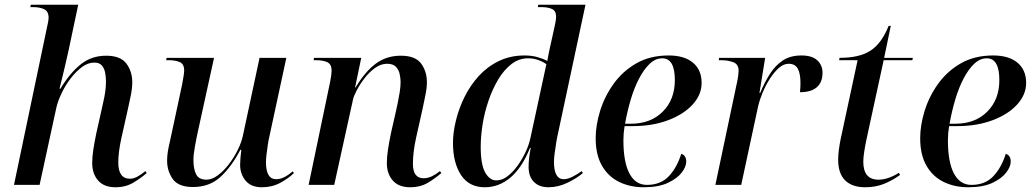

<svg xmlns="http://www.w3.org/2000/svg" viewBox="-20 -780 4356 810"><path d="M467 10Q419 10 394 -18.5Q369 -47 369 -92Q369 -117 373.5 -147.5Q378 -178 387 -221L407 -310Q412 -330 419.5 -367Q427 -404 427 -437Q427 -455 423.5 -473.5Q420 -492 409.5 -504Q399 -516 378 -516Q351 -516 325.5 -497Q300 -478 277.5 -448.5Q255 -419 239.5 -386Q224 -353 218 -327L147 0H39L176 -654Q185 -692 185 -705Q185 -732 166.5 -741Q148 -750 119 -750H108L110 -760H310L269 -566Q262 -535 254.5 -502.5Q247 -470 240.5 -444Q234 -418 231 -406H235Q275 -472 320.5 -508.5Q366 -545 428 -545Q488 -545 513 -512Q538 -479 538 -433Q538 -408 532 -378Q526 -348 520 -322L492 -197Q486 -170 482.5 -143.5Q479 -117 479 -95Q479 -26 528 -26Q543 -26 559 -34.5Q575 -43 593 -58L599 -50Q575 -29 542.5 -9.5Q510 10 467 10Z M1085 10Q1039 10 1016 -18Q993 -46 993 -85Q993 -96 994.5 -114.5Q996 -133 998 -148H994Q957 -77 910.5 -34Q864 9 794 9Q733 9 709 -24.5Q685 -58 685 -102Q685 -127 691 -157Q697 -187 703 -212L748 -422Q751 -438 754 -456Q757 -474 757 -482Q757 -510 738.5 -518Q720 -526 692 -526H681L683 -536H883L815 -226Q809 -199 802.5 -163Q796 -127 796 -106Q796 -67 807.5 -44.5Q819 -22 851 -22Q874 -22 898.5 -40Q923 -58 945 -86.5Q967 -115 983 -147.5Q999 -180 1005 -209L1075 -536H1188L1116 -202Q1113 -190 1110 -170Q1107 -150 1104.5 -129.5Q1102 -109 1102 -96Q1102 -24 1145 -24Q1162 -24 1179 -32.5Q1196 -41 1215 -57L1220 -50Q1198 -28 1163 -9Q1128 10 1085 10Z M1710 10Q1662 10 1637 -18.5Q1612 -47 1612 -92Q1612 -116 1616.5 -147Q1621 -178 1630 -221L1650 -309Q1653 -322 1657.5 -343.5Q1662 -365 1666 -389.5Q1670 -414 1670 -434Q1670 -450 1666 -468Q1662 -486 1650 -498.5Q1638 -511 1613 -511Q1587 -511 1562.5 -493.5Q1538 -476 1518 -450Q1498 -424 1485 -399Q1472 -374 1469 -359L1390 0H1282L1373 -436Q1379 -467 1379 -482Q1379 -509 1361 -517.5Q1343 -526 1314 -526H1303L1305 -536H1504L1478 -411H1480Q1521 -479 1566 -512Q1611 -545 1671 -545Q1732 -545 1756.5 -512Q1781 -479 1781 -433Q1781 -408 1774.5 -378Q1768 -348 1763 -322L1735 -197Q1729 -170 1725.5 -142Q1722 -114 1722 -89Q1722 -28 1767 -28Q1785 -28 1802.5 -36.5Q1820 -45 1836 -58L1842 -50Q1818 -29 1786 -9.5Q1754 10 1710 10Z M2025 10Q1959 10 1925 -41.5Q1891 -93 1891 -177Q1891 -221 1903.5 -272Q1916 -323 1940 -371.5Q1964 -420 2000 -459.5Q2036 -499 2084.5 -522.5Q2133 -546 2193 -546Q2222 -546 2246 -539.5Q2270 -533 2289 -523Q2291 -536 2294 -550.5Q2297 -565 2300 -579L2318 -660Q2321 -674 2323.5 -686.5Q2326 -699 2326 -710Q2326 -734 2309 -742Q2292 -750 2263 -750H2249L2251 -760H2450L2333 -212Q2330 -200 2326.5 -178Q2323 -156 2320 -134Q2317 -112 2317 -98Q2317 -24 2358 -24Q2375 -24 2395.5 -34.5Q2416 -45 2434 -58L2439 -50Q2415 -29 2375 -9.5Q2335 10 2294 10Q2255 10 2232.5 -12.5Q2210 -35 2210 -76Q2210 -111 2219 -156H2216Q2182 -72 2133.5 -31Q2085 10 2025 10ZM2074 -19Q2098 -19 2120.5 -36Q2143 -53 2163 -80.5Q2183 -108 2197.5 -139Q2212 -170 2218 -199L2285 -509Q2272 -519 2251.5 -526.5Q2231 -534 2208 -534Q2169 -534 2137.5 -509.5Q2106 -485 2082 -445Q2058 -405 2041 -355.5Q2024 -306 2016 -255.5Q2008 -205 2008 -161Q2008 -85 2027 -52Q2046 -19 2074 -19Z M2696 10Q2638 10 2592 -12.5Q2546 -35 2519.5 -81Q2493 -127 2493 -197Q2493 -251 2511.5 -311.5Q2530 -372 2568 -425.5Q2606 -479 2664 -512.5Q2722 -546 2801 -546Q2867 -546 2903.5 -515.5Q2940 -485 2940 -430Q2940 -381 2902.5 -339.5Q2865 -298 2799 -273Q2733 -248 2650 -248H2615Q2610 -218 2610 -188Q2610 -96 2635.5 -48Q2661 0 2709 0Q2767 0 2801.5 -36.5Q2836 -73 2854 -131Q2875 -125 2875 -98Q2875 -77 2856 -52Q2837 -27 2797.5 -8.5Q2758 10 2696 10ZM2641 -258Q2725 -258 2776 -309Q2827 -360 2827 -442Q2827 -534 2774 -534Q2745 -534 2720.5 -510.5Q2696 -487 2675.5 -447.5Q2655 -408 2640.5 -358.5Q2626 -309 2617 -258Z M3090 -436Q3093 -450 3094.5 -463Q3096 -476 3096 -482Q3096 -509 3073.5 -517.5Q3051 -526 3023 -526H3012L3014 -536H3208L3184 -388H3187Q3206 -434 3229 -469.5Q3252 -505 3283.5 -525.5Q3315 -546 3361 -546Q3406 -546 3428 -525.5Q3450 -505 3450 -473Q3450 -433 3426 -412Q3402 -391 3355 -391Q3356 -402 3356.5 -411.5Q3357 -421 3357 -430Q3357 -470 3345.5 -490.5Q3334 -511 3307 -511Q3286 -511 3266 -493.5Q3246 -476 3228 -448Q3210 -420 3197 -388.5Q3184 -357 3178 -330L3107 0H2998Z M3630 10Q3575 10 3545.5 -19Q3516 -48 3516 -106Q3516 -126 3519 -148.5Q3522 -171 3526 -191L3598 -526H3520L3522 -536Q3607 -536 3653.5 -567Q3700 -598 3729 -671H3738L3710 -536H3831L3829 -526H3708L3635 -190Q3630 -166 3626 -140.5Q3622 -115 3622 -98Q3622 -22 3686 -22Q3708 -22 3731 -30.5Q3754 -39 3772 -51L3777 -42Q3744 -18 3708.5 -4Q3673 10 3630 10Z M4065 10Q4007 10 3961 -12.5Q3915 -35 3888.5 -81Q3862 -127 3862 -197Q3862 -251 3880.5 -311.5Q3899 -372 3937 -425.5Q3975 -479 4033 -512.5Q4091 -546 4170 -546Q4236 -546 4272.5 -515.5Q4309 -485 4309 -430Q4309 -381 4271.5 -339.5Q4234 -298 4168 -273Q4102 -248 4019 -248H3984Q3979 -218 3979 -188Q3979 -96 4004.5 -48Q4030 0 4078 0Q4136 0 4170.5 -36.5Q4205 -73 4223 -131Q4244 -125 4244 -98Q4244 -77 4225 -52Q4206 -27 4166.5 -8.5Q4127 10 4065 10ZM4010 -258Q4094 -258 4145 -309Q4196 -360 4196 -442Q4196 -534 4143 -534Q4114 -534 4089.5 -510.5Q4065 -487 4044.5 -447.5Q4024 -408 4009.5 -358.5Q3995 -309 3986 -258Z"/></svg>

Font: Noto Serif Display Medium
Style: Italic
Weight: 500
Italic angle: -12°
Designer: Monotype Design Team
Foundry: Monotype Imaging Inc.
Version: Version 2.009